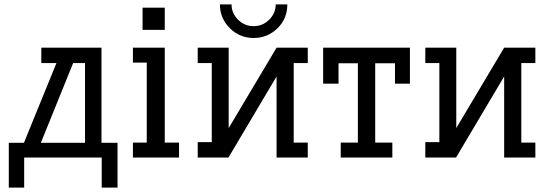

<svg xmlns="http://www.w3.org/2000/svg" viewBox="-20 -717 2502 874"><path d="M443 137V0H90V137H20V-67H89L237 -430H168V-500H442V-67H515V137ZM367 -430H313L166 -67H367Z M730 -68H795V0H585V-68H648V-432H585V-500H730ZM629 -682H730V-581H629Z M1317 -68H1381V0H1239V-369L1020 0H880V-70H944V-430H880V-500H1021V-134L1239 -500H1381V-430H1317ZM1288 -697Q1288 -632 1243 -588Q1197 -544 1135 -544Q1071 -544 1026 -589Q981 -634 981 -697H1034Q1034 -657 1063.5 -627.5Q1093 -598 1135 -598Q1176 -598 1205.5 -627.5Q1235 -657 1235 -697Z M1531 -68H1609V-429H1521V-336H1451V-500H1846V-336H1778V-429H1688V-68H1766V0H1531Z M2353 -68H2417V0H2275V-369L2056 0H1916V-70H1980V-430H1916V-500H2057V-134L2275 -500H2417V-430H2353Z"/></svg>

Font: Kelly Slab
Style: Regular
Weight: 400
Designer: Denis Masharov
Foundry: Denis Masharov
Version: Version 1.001